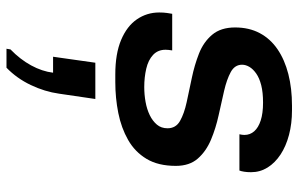

<svg xmlns="http://www.w3.org/2000/svg" viewBox="-180 -380 898 577"><g transform="rotate(90 268.5 -92.0)"><path d="M204 10Q142 10 100.5 -7.5Q59 -25 38.5 -55Q18 -85 18 -122Q18 -135 19.5 -145.5Q21 -156 22 -161H132Q131 -154 130.5 -150Q130 -146 130 -141Q130 -118 145.5 -103.5Q161 -89 187 -83Q213 -77 242 -77Q265 -77 287 -81Q309 -85 326.5 -93.5Q344 -102 355 -115Q366 -128 366 -147Q366 -172 344 -184.5Q322 -197 287.5 -204.5Q253 -212 214.5 -220Q176 -228 141.5 -241.5Q107 -255 85 -281Q63 -307 63 -350Q63 -392 80 -424Q97 -456 128.5 -477.5Q160 -499 203 -510Q246 -521 298 -521H312Q352 -521 386 -512Q420 -503 445 -486.5Q470 -470 484 -447.5Q498 -425 498 -398Q498 -386 496.5 -377Q495 -368 493 -363H384Q385 -367 385.5 -371Q386 -375 386 -378Q386 -395 375 -407.5Q364 -420 342.5 -427Q321 -434 289 -434Q258 -434 236.5 -428.5Q215 -423 201.5 -413.5Q188 -404 181.5 -393Q175 -382 175 -371Q175 -349 197 -337Q219 -325 253.5 -317Q288 -309 327 -300.5Q366 -292 400.5 -277.5Q435 -263 457 -238Q479 -213 479 -172Q479 -119 458 -84Q437 -49 401 -28.5Q365 -8 320 1Q275 10 227 10ZM127 337 129 325Q159 296 177 263Q195 230 199 197H151L169 70H278L262 179Q256 222 236 264Q216 306 184 337Z"/></g></svg>

Font: Chivo Medium
Style: Italic
Weight: 500
Italic angle: -8.05°
Designer: Hector Gatti
Foundry: Omnibus-Type
Version: Version 2.002